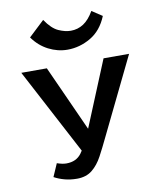

<svg xmlns="http://www.w3.org/2000/svg" viewBox="-79 -736 658 807"><g transform="rotate(-10 250.0 -333.0)"><path d="M185 9Q157 9 132.5 2.5Q108 -4 88 -15L112 -70Q124 -66 133.5 -64Q143 -62 152 -62Q194 -62 216 -91.5Q238 -121 261 -176L382 -470H491L331 -141Q312 -101 293.5 -66.5Q275 -32 249.5 -11.5Q224 9 185 9ZM237 -80 31 -470H140L286 -147ZM240 -532Q198 -532 159 -552Q120 -572 93 -610L160 -673Q187 -633 215 -620.5Q243 -608 267 -608Q297 -608 321.5 -624Q346 -640 366 -675L410 -646Q386 -587 339 -559.5Q292 -532 240 -532Z"/></g></svg>

Font: Ysabeau SC SemiBold
Style: Regular
Weight: 600
Designer: Christian Thalmann (Catharsis Fonts)
Version: Version 2.001;gftools[0.9.30]; featfreeze: smcp